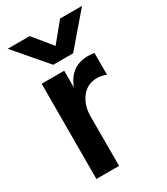

<svg xmlns="http://www.w3.org/2000/svg" viewBox="-181 -805 769 886"><g transform="rotate(-30 203.0 -362.5)"><path d="M185 0H64L65 -507H185V-417Q220 -511 313 -511Q334 -511 347 -508V-392Q324 -402 296 -402Q247 -402 216 -362Q185 -322 185 -262ZM261 -556H155L10 -725H127L208 -626L289 -725H406Z"/></g></svg>

Font: Hind Madurai SemiBold
Style: Regular
Weight: 600
Designer: Jyotish Sonowal
Foundry: Indian Type Foundry
Version: Version 1.001;PS 1.0;hotconv 1.0.86;makeotf.lib2.5.63406; tt